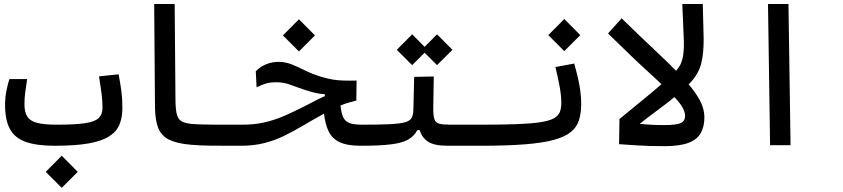

<svg xmlns="http://www.w3.org/2000/svg" viewBox="-20 -713 4142 943"><path d="M248.5 2.9Q158.7 2.9 105.2 -16.6Q51.8 -36.1 28.3 -80.1Q4.9 -124 4.9 -197.3Q4.9 -234.9 12 -269.5Q19 -304.2 26.4 -324.7H113.3Q106.9 -281.7 103.5 -256.3Q100.1 -231 100.1 -200.7Q100.1 -162.1 114.3 -140.1Q128.4 -118.2 162.8 -109.4Q197.3 -100.6 258.3 -100.6Q348.6 -100.6 397.5 -107.9Q446.3 -115.2 464.8 -133.3Q483.4 -151.4 483.4 -183.1Q483.4 -215.8 479 -251Q474.6 -286.1 466.3 -337.9L562.5 -348.1Q571.8 -299.3 576.4 -263.7Q581.1 -228 581.1 -182.1Q581.1 -136.7 567.1 -102.1Q553.2 -67.4 517.1 -43.9Q481 -20.5 416 -8.8Q351.1 2.9 248.5 2.9ZM283.2 209.5 204.6 130.9 283.2 51.8 361.8 130.9Z M1166 2.9Q1156.2 2.9 1147 2.9Q1137.7 2.9 1128.4 2.9Q1066.9 2.9 1016.1 2.4Q965.3 2 918 -2Q849.6 -7.8 811.3 -26.6Q772.9 -45.4 757.3 -84Q741.7 -122.6 741.2 -188.5L737.3 -693.4H837.9L841.8 -220.2Q842.3 -173.8 849.1 -149.2Q856 -124.5 876.7 -114.7Q897.5 -105 939.9 -103Q982.4 -101.1 1027.8 -100.8Q1073.2 -100.6 1133.8 -100.6Q1143.1 -100.6 1152.8 -100.6Q1162.1 -100.6 1171.9 -100.6Q1198.7 -100.6 1198.7 -54.2Q1198.7 -22.9 1189.9 -10Q1181.2 2.9 1166 2.9Z M1752 2.9Q1684.6 2.9 1647.5 -15.1Q1610.4 -33.2 1593.8 -68.4Q1577.1 -103.5 1571.3 -154.8Q1514.6 -123.5 1466.8 -95.2Q1418.9 -66.9 1373 -44.7Q1327.1 -22.5 1276.1 -9.8Q1225.1 2.9 1162.1 2.9Q1150.4 2.9 1144 -9.3Q1137.7 -21.5 1137.7 -51.3Q1137.7 -100.6 1171.9 -100.6Q1228.5 -100.6 1277.6 -111.6Q1326.7 -122.6 1376.5 -144Q1426.3 -165.5 1484.9 -195.8Q1514.6 -211.4 1535.6 -222.2Q1556.6 -232.9 1575.7 -241.2V-250Q1552.7 -251.5 1531.7 -256.1Q1510.7 -260.7 1477.5 -271.5Q1438 -284.7 1405.8 -296.9Q1373.5 -309.1 1335.9 -309.1Q1309.1 -309.1 1289.3 -303.7Q1269.5 -298.3 1240.2 -284.2L1236.3 -362.8Q1259.3 -386.7 1288.6 -397.9Q1317.9 -409.2 1346.2 -409.2Q1382.3 -409.2 1413.3 -396.5Q1444.3 -383.8 1479 -366.7Q1513.7 -349.1 1559.1 -335.4Q1590.3 -326.2 1615.7 -322Q1641.1 -317.9 1668.5 -317.4Q1682.1 -316.9 1697.8 -316.9Q1713.4 -316.9 1731.4 -317.4L1730 -219.2Q1709 -213.9 1690.7 -208.5Q1672.4 -203.1 1652.3 -194.8Q1656.2 -158.2 1665.5 -137.7Q1674.8 -117.2 1696 -108.9Q1717.3 -100.6 1757.8 -100.6Q1776.4 -100.6 1785.4 -94.5Q1794.4 -88.4 1794.4 -65.9Q1794.4 -24.4 1782 -10.7Q1769.5 2.9 1752 2.9ZM1448.2 -460.4 1369.6 -539.1 1448.2 -618.2 1526.9 -539.1Z M1752 2.9 1757.8 -100.6Q1844.2 -100.6 1894.8 -103Q1945.3 -105.5 1970 -112.8Q1994.6 -120.1 2002.2 -134.8Q2009.8 -149.4 2010.3 -174.3L2014.2 -335.4L2110.4 -337.4L2107.9 -179.2Q2107.9 -143.6 2113.8 -127Q2119.6 -110.4 2137.2 -105.5Q2154.8 -100.6 2190.4 -100.6H2343.8Q2362.3 -100.6 2371.3 -87.6Q2380.4 -74.7 2380.4 -56.2Q2380.4 -22 2367.9 -9.5Q2355.5 2.9 2337.9 2.9H2179.2Q2112.8 2.9 2082.5 -17.1Q2052.2 -37.1 2041.5 -73.7H2029.3Q2014.6 -44.9 1985.8 -28.1Q1957 -11.2 1901.9 -4.2Q1846.7 2.9 1752 2.9ZM2126.5 -393.1 2065.4 -454.1 2004.4 -393.1 1928.7 -468.3 2004.4 -544.4 2065.4 -482.9 2126.5 -544.4 2202.1 -468.3Z M2337.9 2.9Q2321.8 2.9 2321.8 -52.7Q2321.8 -78.6 2328.6 -89.6Q2335.4 -100.6 2343.8 -100.6Q2449.7 -100.6 2520.5 -103.3Q2591.3 -106 2634.5 -112.8Q2677.7 -119.6 2700 -131.8Q2722.2 -144 2729.5 -162.6Q2736.8 -181.2 2736.8 -208Q2736.8 -244.1 2728.5 -288.6Q2720.2 -333 2708 -383.8L2800.3 -400.9Q2816.9 -343.8 2825.7 -294.7Q2834.5 -245.6 2834.5 -203.6Q2834.5 -157.7 2823.7 -123Q2813 -88.4 2783.4 -64.5Q2753.9 -40.5 2698.7 -25.6Q2643.6 -10.7 2555.2 -3.9Q2466.8 2.9 2337.9 2.9ZM2751.5 -461.9 2672.9 -540.5 2751.5 -619.6 2830.1 -540.5Z M3243.2 4.9Q3202.1 4.9 3170.2 3.9Q3138.2 2.9 3103.5 0.7Q3068.8 -1.5 3020.5 -4.9L3022.5 -128.4L3097.7 -106Q3147.5 -102.1 3178.5 -100.3Q3209.5 -98.6 3239.3 -98.6Q3300.8 -98.6 3322.8 -108.2Q3344.7 -117.7 3344.7 -144.5Q3344.7 -179.2 3299.8 -228Q3254.9 -276.9 3170.4 -354Q3085.9 -430.7 2966.3 -548.8L3033.2 -623Q3125 -533.2 3199.7 -463.4Q3274.4 -393.6 3327.9 -337.4Q3381.3 -281.2 3410.4 -232.7Q3439.5 -184.1 3439.5 -136.2Q3439.5 -90.3 3421.4 -58.8Q3403.3 -27.3 3360.6 -11.2Q3317.9 4.9 3243.2 4.9Z M3094.7 -83 3022.5 -128.4Q3100.1 -191.9 3171.9 -251Q3243.7 -310.1 3293.9 -358.4Q3323.7 -387.2 3332.5 -426.3Q3338.9 -456.1 3338.9 -496.6Q3338.9 -508.3 3338.4 -521L3331.1 -693.4H3431.6L3435.5 -543.5Q3436 -530.3 3436 -518.1Q3436 -449.7 3424.3 -402.3Q3410.6 -346.7 3364.3 -300.8Q3304.7 -242.2 3231 -188Q3157.2 -133.8 3094.7 -83Z M3762.2 0 3752 -693.4H3852.5L3862.8 0Z"/></svg>

Font: CaskaydiaMono NF
Style: Regular
Weight: 400
Designer: Aaron Bell
Foundry: Saja Typeworks
Version: Version 2111.001; ttfautohint (v1.8.4);Nerd Fonts 3.1.1